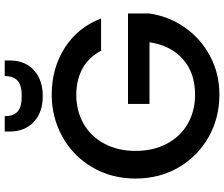

<svg xmlns="http://www.w3.org/2000/svg" viewBox="-88 -855 949 813"><g transform="rotate(-90 386.5 -448.5)"><path d="M537 -881Q537 -818 496.5 -780Q456 -742 386 -742Q316 -742 276 -780.5Q236 -819 236 -882V-903H301Q301 -867 320 -849Q339 -831 386 -831Q433 -831 452 -849Q471 -867 471 -903H537ZM578 -495Q551 -547 503 -573.5Q455 -600 392 -600Q323 -600 269 -569Q215 -538 184.5 -481Q154 -424 154 -349Q154 -274 184.5 -216.5Q215 -159 269 -128Q323 -97 392 -97Q485 -97 543 -149Q601 -201 614 -290H353V-381H736V-292Q725 -211 678.5 -143Q632 -75 557.5 -34.5Q483 6 392 6Q294 6 213 -39.5Q132 -85 84.5 -166Q37 -247 37 -349Q37 -451 84.5 -532Q132 -613 213.5 -658.5Q295 -704 392 -704Q503 -704 589.5 -649.5Q676 -595 715 -495Z"/></g></svg>

Font: Fz Poppins Med
Style: Regular
Weight: 500
Designer: Ninad Kale (Devanagari), Jonny Pinhorn (Latin)
Foundry: Indian Type Foundry
Version: Vit hóa bi Vntype.Com & FontZin.Com